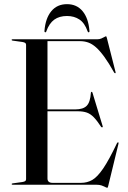

<svg xmlns="http://www.w3.org/2000/svg" viewBox="-20 -889 614 924"><path d="M186.5 -362.5H342.5Q380 -362.5 397.2 -379.8Q414.5 -397 417.5 -443Q418 -445.5 418.8 -446.2Q419.5 -447 420.5 -447Q424 -448 425.5 -441.5L474 -282Q475 -279.5 474.2 -278Q473.5 -276.5 472 -276Q471 -276 470 -276.2Q469 -276.5 467 -278Q447.5 -308 431.5 -324.5Q415.5 -341 397.8 -347.2Q380 -353.5 354.5 -353.5H186.5ZM36 -697Q36 -698.5 37.2 -699.2Q38.5 -700 40.5 -700H448.5Q459 -700 467.8 -703.8Q476.5 -707.5 482.2 -711Q488 -714.5 489.5 -714.5Q491 -714.5 492 -713.2Q493 -712 494.5 -705.5L536 -542.5Q537 -539.5 536.5 -538.2Q536 -537 534.5 -536.5Q533.5 -536.5 532.5 -537Q531.5 -537.5 529.5 -539.5Q503.5 -586 482 -615.5Q460.5 -645 441.8 -661.5Q423 -678 404.5 -684.5Q386 -691 365 -691H208.5V-30Q208.5 -19.5 214.8 -14.2Q221 -9 233.5 -9H370Q399.5 -9 424 -23Q448.5 -37 476.5 -78Q504.5 -119 543 -200Q544.5 -202 545.8 -203.2Q547 -204.5 548.5 -204Q550 -204 550.5 -202Q551 -200 550 -196.5L501 5Q499.5 11 498.5 12.8Q497.5 14.5 496 14.5Q492.5 14.5 486.2 11Q480 7.5 469.8 3.8Q459.5 0 443 0H40.5Q38.5 0 37.2 -1Q36 -2 36 -3Q36 -6 41 -6.5L87.5 -13Q97 -14.5 101.2 -17.5Q105.5 -20.5 105.5 -26.5V-673.5Q105.5 -679.5 101.2 -682.5Q97 -685.5 87.5 -687L41 -693.5Q36 -694 36 -697ZM302.5 -812Q265.5 -812 241.2 -794.5Q217 -777 203 -738.5Q202.5 -735.5 201 -734.5Q199.5 -733.5 198 -733.5Q196.5 -733.5 195 -735.2Q193.5 -737 194 -741Q199 -801.5 227 -835.2Q255 -869 302.5 -869Q349.5 -869 377.5 -835.2Q405.5 -801.5 410.5 -741Q411 -737 409.8 -735.2Q408.5 -733.5 406.5 -733.5Q405 -733.5 403.8 -734.5Q402.5 -735.5 401.5 -738.5Q387.5 -778.5 362.2 -795.2Q337 -812 302.5 -812Z"/></svg>

Font: Fraunces 120pt
Style: Regular
Weight: 400
Version: Version 1.000;[b76b70a41]